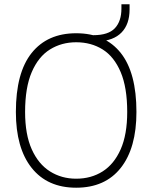

<svg xmlns="http://www.w3.org/2000/svg" viewBox="-20 -865 710 895"><path d="M54 -343Q54 -526 127.5 -618Q201 -710 335 -710Q470 -710 543 -618Q616 -526 616 -343Q616 -175 543 -82.5Q470 10 335 10Q201 10 127.5 -82.5Q54 -175 54 -343ZM335 -32Q405 -32 458.5 -66Q512 -100 542.5 -169Q573 -238 573 -343Q573 -457 542.5 -529Q512 -601 458.5 -634.5Q405 -668 335 -668Q267 -668 213 -634.5Q159 -601 128 -529Q97 -457 97 -343Q97 -238 128 -169Q159 -100 213 -66Q267 -32 335 -32ZM437 -672 415 -690V-701Q485 -701 515.5 -733.5Q546 -766 546 -825V-845H584V-821Q584 -752 546.5 -713.5Q509 -675 437 -672Z"/></svg>

Font: Haskoy ExtraLight
Style: Regular
Weight: 200
Designer: Ertekin Erdin
Foundry: Ertekin Erdin
Version: Version 2.000; ttfautohint (v1.8.4.7-5d5b)